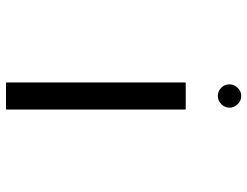

<svg xmlns="http://www.w3.org/2000/svg" viewBox="-112 -712 824 640"><g transform="rotate(90 300.0 -392.0)"><path d="M254.9 -599.1H345.2V0H254.9ZM261.2 -745.1Q261.2 -760.3 272.7 -772.2Q284.2 -784.2 299.8 -784.2Q315.4 -784.2 327.1 -772.5Q338.9 -760.7 338.9 -745.1Q338.9 -729.5 327.4 -717.8Q315.9 -706.1 299.8 -706.1Q284.2 -706.1 272.7 -717.3Q261.2 -728.5 261.2 -745.1Z"/></g></svg>

Font: Liberation Mono
Style: Regular
Weight: 400
Monospace: yes
Designer: Steve Matteson
Foundry: Ascender Corporation
Version: Version 2.1.5